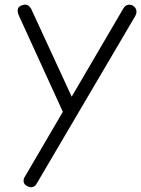

<svg xmlns="http://www.w3.org/2000/svg" viewBox="-20 -792 598 813"><path d="M74 -770Q91 -776 101 -767.5Q111 -759 115 -748L301 -345L261 -286L59 -728Q53 -742 55.5 -753.5Q58 -765 74 -770ZM90 -7Q81 -13 80 -24Q79 -35 86 -45L501 -754Q509 -768 519.5 -771Q530 -774 541 -769Q554 -762 557 -749.5Q560 -737 552 -723L135 -14Q130 -5 122 -1.5Q114 2 105.5 0Q97 -2 90 -7Z"/></svg>

Font: Edu SA Beginner
Style: Regular
Weight: 400
Designer: Tina and Corey Anderson
Foundry: Google for Education
Version: Version 1.003